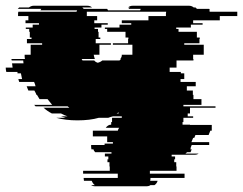

<svg xmlns="http://www.w3.org/2000/svg" viewBox="-74 -540 848 670"><path d="M658 -499H754V-484H693V-469H600V-459H633V-454H592V-444H541V-439H549V-429H613V-409H623V-404H622V-389H569V-384H637V-349H600V-334H601V-329H542V-304H518V-289H557V-284H569V-264H556V-254H609V-239H578V-224H599V-209H601V-194H629V-174H566V-169H678V-164H589V-144H581V-134H600V-129H566V-114H563V-105H589V-104H665V-84H660L654 -69H608L604 -59H600L594 -44H656V-34H595L591 -24H592L590 -19H595L591 -9H579Q575 -5 573 -4H619Q614 0 605 0H525V6H537V16H534V26H541V41H542V56H449V66H570V81H451V83Q451 88 450 91H476Q473 101 465 106H451Q446 110 437 110H258Q249 110 244 106H257Q250 101 246 91H219Q219 89 218.5 87Q218 85 218 83V81H337V66H216V56H309V41H308V26H301V16H304V6H292V-4H315V-9H258Q253 -14 252 -19H245Q245 -21 244.5 -23Q244 -25 244 -27V-34H291V-39H320V-44H300V-64H250V-84H337Q339 -91 342 -94H295Q303 -105 314 -105V-114H317V-129H351V-134H320Q316 -133 312.5 -132Q309 -131 304 -129H271Q240 -120 196 -120Q155 -120 122 -129H155Q151 -130 147 -131.5Q143 -133 139 -134H162Q156 -136 150 -138.5Q144 -141 139 -144H107Q90 -153 78 -164H168L162 -169H50Q49 -171 47.5 -172Q46 -173 45 -174H108Q104 -179 100 -184Q96 -189 92 -194H64L55 -209H53Q52 -213 50 -216.5Q48 -220 46 -224H25L19 -239H50Q49 -243 48 -246.5Q47 -250 45 -254H-7L-10 -264H3Q2 -269 1 -274Q0 -279 -1 -284H-13V-289H-52Q-53 -293 -53.5 -296.5Q-54 -300 -54 -304H-30Q-31 -308 -31 -311.5Q-31 -315 -32 -319H8L7 -329H-33Q-34 -331 -34 -334H13Q12 -338 12 -341.5Q12 -345 12 -349H33V-384H73V-389H20V-404H36V-409H30V-429H28V-439H16V-444H40V-454H62V-459H15V-469H25V-484H-11V-493Q-11 -495 -10.5 -496.5Q-10 -498 -10 -499H193L195 -504H67L70 -509H-12Q-10 -511 -9 -512Q-8 -513 -7 -514H27Q35 -520 44 -520H230Q241 -520 247 -514H213Q216 -512 218 -509H300L303 -504H415Q415 -505 417 -509H374Q376 -511 377 -512Q378 -513 379 -514H373Q379 -520 390 -520H585Q595 -520 602 -514H608Q611 -512 613 -509H656L659 -504H656Q658 -500 658 -499ZM444 -484H505V-493Q505 -495 505.5 -496.5Q506 -498 506 -499H229V-484H265V-469H255V-459H302V-454H280V-444H256V-439H268V-429H270V-409H276V-404H260V-389H313V-384H273V-349H253Q255 -339 257 -334H211Q213 -330 214 -329H255Q258 -324 267 -321Q276 -323 283 -329H343L348 -334H346Q351 -341 351 -347V-349H388V-384H320V-389H373V-404H374V-409H364V-429H300V-439H292V-444H343V-454H384V-459H351V-469H444ZM333 -144H340V-148Q338 -147 336.5 -146Q335 -145 333 -144Z"/></svg>

Font: Rubik Glitch
Style: Regular
Weight: 400
Designer: Hubert and Fischer, NaN
Foundry: Hubert and Fischer, NaN
Version: Version 2.200